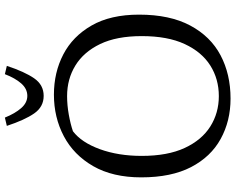

<svg xmlns="http://www.w3.org/2000/svg" viewBox="-109 -844 965 787"><g transform="rotate(-90 373.5 -450.5)"><path d="M707 -363Q707 -237 662.5 -153.5Q618 -70 540.5 -29Q463 12 363 12Q271 12 197.5 -28.5Q124 -69 82 -150Q40 -231 40 -354Q40 -471 86 -551Q132 -631 209 -671.5Q286 -712 379 -712Q470 -712 544 -673.5Q618 -635 662.5 -557.5Q707 -480 707 -363ZM128 -352Q128 -246 160.5 -176Q193 -106 248.5 -71Q304 -36 373 -36Q443 -36 498.5 -71Q554 -106 586.5 -176Q619 -246 619 -352Q619 -455 586.5 -522.5Q554 -590 498.5 -624Q443 -658 373 -658Q336 -658 297 -651Q258 -644 229 -634Q183 -599 155.5 -523.5Q128 -448 128 -352ZM374 -821Q403 -821 425 -846Q447 -871 463 -913L497 -905Q473 -832 446 -793Q419 -754 374 -754Q329 -754 302 -793Q275 -832 251 -905L285 -913Q302 -871 324 -846Q346 -821 374 -821Z"/></g></svg>

Font: Mate SC
Style: Regular
Weight: 400
Designer: Eduardo Rodriguez Tunni
Foundry: Eduardo Rodriguez Tunni
Version: Version 1.003; ttfautohint (v1.8.4.7-5d5b);gftools[0.9.24]